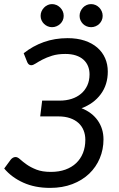

<svg xmlns="http://www.w3.org/2000/svg" viewBox="-26 -909 582 936"><path d="M89.5 -649.5Q133.5 -684.5 187.2 -703.8Q241 -723 303.5 -723Q350.5 -723 387 -710.8Q423.5 -698.5 448.5 -676.8Q473.5 -655 486.5 -625.2Q499.5 -595.5 499.5 -560Q499.5 -496 465.2 -449.8Q431 -403.5 371.5 -381.5Q423 -361 450.8 -321.2Q478.5 -281.5 478.5 -229.5Q478.5 -180.5 460.5 -137.5Q442.5 -94.5 408.8 -62.2Q375 -30 326.8 -11.5Q278.5 7 218 7Q144 7 87.2 -18.8Q30.5 -44.5 -5.5 -87.5L26.5 -131Q31 -136.5 37 -140Q43 -143.5 50 -143.5Q60 -143.5 72.2 -132.2Q84.5 -121 103.8 -107.2Q123 -93.5 151.5 -82.2Q180 -71 222 -71Q261.5 -71 292.8 -82.2Q324 -93.5 345.5 -114Q367 -134.5 378.5 -163.2Q390 -192 390 -227.5Q390 -252.5 381.5 -273.5Q373 -294.5 356.5 -309.5Q340 -324.5 315.5 -333Q291 -341.5 259 -341.5H170L179.5 -418.5H265.5Q296.5 -418.5 323 -427Q349.5 -435.5 369 -452Q388.5 -468.5 399.5 -492.2Q410.5 -516 410.5 -546.5Q410.5 -568.5 403 -586.8Q395.5 -605 380.8 -618.2Q366 -631.5 343.8 -638.8Q321.5 -646 292.5 -646Q255.5 -646 228.2 -637.5Q201 -629 181 -618.5Q161 -608 148 -599.5Q135 -591 126.5 -591Q113.5 -591 107 -605.5ZM284.5 -831.5Q284.5 -820 280 -810Q275.5 -800 267.5 -792.5Q259.5 -785 249.2 -780.8Q239 -776.5 227.5 -776.5Q216.5 -776.5 206.5 -780.8Q196.5 -785 188.8 -792.5Q181 -800 176.5 -810Q172 -820 172 -831.5Q172 -843.5 176.5 -853.8Q181 -864 188.8 -872Q196.5 -880 206.5 -884.5Q216.5 -889 227.5 -889Q239 -889 249.2 -884.5Q259.5 -880 267.5 -872Q275.5 -864 280 -853.8Q284.5 -843.5 284.5 -831.5ZM474.5 -831.5Q474.5 -820 470 -810Q465.5 -800 457.8 -792.5Q450 -785 439.8 -780.8Q429.5 -776.5 418 -776.5Q406.5 -776.5 396.2 -780.8Q386 -785 378.5 -792.5Q371 -800 366.5 -810Q362 -820 362 -831.5Q362 -843.5 366.5 -853.8Q371 -864 378.5 -872Q386 -880 396.2 -884.5Q406.5 -889 418 -889Q429.5 -889 439.8 -884.5Q450 -880 457.8 -872Q465.5 -864 470 -853.8Q474.5 -843.5 474.5 -831.5Z"/></svg>

Font: Lato 2
Style: Italic
Weight: 400
Italic angle: -7°
Designer: Lukasz Dziedzic with Adam Twardoch and Botio Nikoltchev
Foundry: tyPoland Lukasz Dziedzic
Version: Version 2.015; 2015-08-06; http://www.latofonts.com/